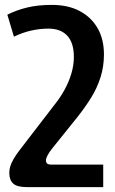

<svg xmlns="http://www.w3.org/2000/svg" viewBox="-20 -527 471 785"><path d="M402 238H89Q50 238 34 223.5Q18 209 18 180Q18 166 22 153Q26 140 35 124Q44 108 60 87L200 -95Q226 -127 244 -160Q262 -193 272 -227Q282 -261 282 -294Q282 -352 255 -381Q228 -410 178 -410Q143 -410 107.5 -402Q72 -394 37 -377L10 -467Q48 -486 92 -496.5Q136 -507 192 -507Q259 -507 306.5 -481.5Q354 -456 379.5 -411Q405 -366 405 -304Q405 -255 391 -211Q377 -167 352.5 -127.5Q328 -88 297 -49L191 83Q181 96 174.5 108Q168 120 168 129Q168 137 172.5 141.5Q177 146 191 146H402Z"/></svg>

Font: Noto Sans Armenian SemiBold
Style: Regular
Weight: 600
Designer: Monotype Design Team
Foundry: Monotype Imaging Inc.
Version: Version 2.007